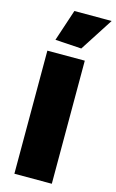

<svg xmlns="http://www.w3.org/2000/svg" viewBox="-148 -1059 673 1115"><g transform="rotate(15 188.5 -501.5)"><path d="M61 -740H286V0H61ZM90 -813 153 -1003H377L248 -803Z"/></g></svg>

Font: Encode Sans Normal
Style: Black
Weight: 900
Designer: Pablo Impallari, Andres Torresi
Foundry: Pablo Impallari, Andres Torresi
Version: Version 1.000; ttfautohint (v1.00) -l 8 -r 50 -G 200 -x 14 -